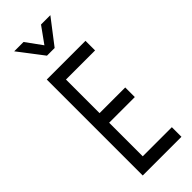

<svg xmlns="http://www.w3.org/2000/svg" viewBox="-314 -1024 1061 1061"><g transform="rotate(-45 216.0 -494.0)"><path d="M390.5 -750V-675H163V-412.5H363.5V-337.5H163V-75H390.5V0H88V-750ZM182 -842.5 71 -987.5H144L212.5 -893L280.5 -987.5H353.5L242 -842.5Z"/></g></svg>

Font: Mohave
Style: Regular
Weight: 400
Designer: Gumpita Rahayu
Foundry: Tokotype
Version: Version 2.003; ttfautohint (v1.8.3)